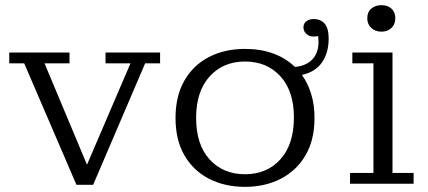

<svg xmlns="http://www.w3.org/2000/svg" viewBox="-20 -714 1663 746"><path d="M277 4 74 -468H16V-510H250V-468H153L318 -74L487 -468H390V-510H602V-468H544L342 4Z M932 12Q853 12 792 -19.5Q731 -51 696.5 -110.5Q662 -170 662 -256Q662 -341 696.5 -401Q731 -461 792 -492.5Q853 -524 932 -524Q1052 -524 1126 -454Q1174 -458 1198.5 -489Q1223 -520 1216 -574Q1190 -568 1174.5 -579Q1159 -590 1159 -608Q1159 -623 1170.5 -631.5Q1182 -640 1199 -640Q1226 -640 1241.5 -622Q1257 -604 1257 -564Q1257 -509 1231 -471.5Q1205 -434 1153 -423Q1176 -391 1189 -349Q1202 -307 1202 -256Q1202 -170 1167 -110.5Q1132 -51 1071 -19.5Q1010 12 932 12ZM932 -37Q1017 -37 1069.5 -95Q1122 -153 1122 -258Q1122 -360 1069.5 -417.5Q1017 -475 932 -475Q847 -475 794.5 -417Q742 -359 742 -256Q742 -152 794.5 -94.5Q847 -37 932 -37Z M1462 -591Q1438 -591 1422.5 -605.5Q1407 -620 1407 -643Q1407 -667 1422.5 -680.5Q1438 -694 1462 -694Q1486 -694 1501 -680.5Q1516 -667 1516 -643Q1516 -620 1501 -605.5Q1486 -591 1462 -591ZM1340 0V-42H1431V-468H1349V-510H1505V-42H1587V0Z"/></svg>

Font: Montagu Slab 16pt Light
Style: Regular
Weight: 300
Designer: Florian Karsten
Foundry: Florian Karsten
Version: Version 1.000; ttfautohint (v1.8.3)